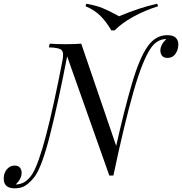

<svg xmlns="http://www.w3.org/2000/svg" viewBox="-92 -944 984 1038"><path d="M24.9 -9.8Q24.9 22.5 -6.8 53.2H-3.9Q47.9 51.3 83 -3.9Q147.9 -106.9 247.1 -624Q249 -635.7 249 -649.4Q249 -663.1 242.2 -671.9Q230 -686.5 171.9 -688L176.8 -708Q209 -705.1 260.7 -705.1Q312.5 -705.1 347.2 -708L536.1 -155.3Q579.1 -347.2 620.1 -487.8Q661.1 -628.9 705.1 -691.4Q748 -753.9 812 -753.9Q844.7 -753.9 858.4 -739.7Q872.1 -725.6 872.1 -705.6Q872.1 -685.5 865.2 -668.9Q849.6 -630.9 813 -630.9Q793 -630.9 784.2 -642.6Q775.4 -654.3 774.9 -669.9Q774.9 -701.7 807.1 -732.9H804.2Q755.4 -731.4 722.2 -682.1Q677.7 -615.7 629.9 -449.2Q582 -282.7 521 4.9H499L271 -639.2Q222.7 -389.6 178.7 -215.8Q134.8 -42 95.2 11.2Q72.3 41 47.9 57.6Q23.4 74.2 -12.2 74.2Q-71.8 74.2 -71.8 22Q-71.8 -16.6 -44.9 -38.1Q-31.7 -48.8 -12.2 -48.8Q7.3 -48.8 16.1 -37.1Q24.9 -25.4 24.9 -9.8ZM757.8 -923.8 762.7 -910.2Q690.4 -887.7 627.9 -853Q565.4 -818.4 527.8 -779.8H509.8Q481.4 -828.1 449.7 -859.4Q418 -890.6 370.6 -910.2L374.5 -923.8Q428.7 -914.1 461.9 -900.4Q495.1 -886.7 535.6 -864.7L551.8 -856Q663.6 -903.3 757.8 -923.8Z"/></svg>

Font: PlayfairDisplaySC-Italic
Style: Italic
Weight: 400
Italic angle: -14°
Designer: Claus Eggers Sørensen
Foundry: Claus Eggers Sørensen
Version: Version 1.004;PS 001.004;hotconv 1.0.70;makeotf.lib2.5.58329